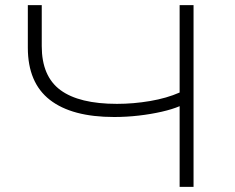

<svg xmlns="http://www.w3.org/2000/svg" viewBox="-20 -725 911 745"><path d="M677 0V-313Q649 -301 607.5 -291.5Q566 -282 518.5 -276.5Q471 -271 423 -271Q259 -271 173.5 -337.5Q88 -404 88 -540V-705H142V-546Q142 -429 214.5 -375.5Q287 -322 434 -322Q498 -322 562.5 -333Q627 -344 677 -366V-705H731V0Z"/></svg>

Font: Nunito Sans 7pt Expanded ExtraLight
Style: Regular
Weight: 250
Width: 7
Designer: Vernon Adams
Foundry: Vernon Adams
Version: Version 3.101;gftools[0.9.27]